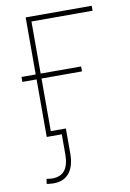

<svg xmlns="http://www.w3.org/2000/svg" viewBox="-85 -595 583 858"><g transform="rotate(-10 206.0 -166.0)"><path d="M393.1 -542.5V-520H115.7V0H93.3V-542.5ZM28.8 -261.2V-283.7H299.3V-261.2ZM87.4 209.5Q78.1 209.5 70.1 208.5Q62 207.5 56.6 206.5L60.1 184.1Q64.5 185.1 71 186Q77.6 187 85.4 187Q124 187 142.8 163.1Q161.6 139.2 161.6 89.8V0H108.9V-22.5H184.1V89.8Q184.1 147.9 159.4 178.7Q134.8 209.5 87.4 209.5Z"/></g></svg>

Font: Inter 16pt Thin
Style: Regular
Weight: 250
Version: Version 4.001;git-66647c0bb